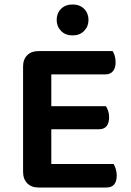

<svg xmlns="http://www.w3.org/2000/svg" viewBox="-20 -835 585 857"><path d="M152 2Q120 2 101.5 -17Q83 -36 83 -68V-538Q83 -570 101.5 -588.5Q120 -607 152 -607H483Q488 -599 492 -586Q496 -573 496 -557Q496 -531 484 -517Q472 -503 451 -503H209V-361H453Q458 -353 462.5 -340.5Q467 -328 467 -312Q467 -258 421 -258H209V-103H487Q492 -95 496.5 -81.5Q501 -68 501 -52Q501 2 455 2ZM375 -746Q375 -717 355.5 -697Q336 -677 304 -677Q272 -677 252.5 -697Q233 -717 233 -746Q233 -776 252.5 -795.5Q272 -815 304 -815Q336 -815 355.5 -795.5Q375 -776 375 -746Z"/></svg>

Font: Baloo Chettan 2 SemiBold
Style: Regular
Weight: 600
Designer: Maithili Shingre, Unnati Kotecha and Ek Type
Foundry: Ek Type
Version: Version 1.640;hotconv 1.0.111;makeotfexe 2.5.65597; ttfautoh